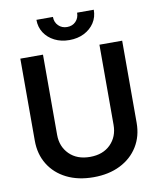

<svg xmlns="http://www.w3.org/2000/svg" viewBox="-99 -1007 907 1096"><g transform="rotate(-10 354.0 -459.5)"><path d="M517.6 -727.5H649.4V-252Q649.4 -173.8 612.5 -114.3Q575.7 -54.7 509.3 -21.5Q442.9 11.7 354.5 11.7Q265.1 11.7 198.7 -21.5Q132.3 -54.7 95.7 -114.3Q59.1 -173.8 59.1 -252V-727.5H190.4V-262.7Q190.4 -194.3 234.9 -150.1Q279.3 -106 354.5 -106Q429.2 -106 473.4 -150.1Q517.6 -194.3 517.6 -262.7ZM354 -783.2Q306.2 -783.2 268.6 -802.2Q231 -821.3 209.5 -854.2Q188 -887.2 188 -929.7H283.7Q283.7 -898.9 303.7 -878.9Q323.7 -858.9 354 -858.9Q384.8 -858.9 404.3 -878.9Q423.8 -898.9 423.8 -929.7H520.5Q520.5 -887.2 499 -854.2Q477.5 -821.3 439.9 -802.2Q402.3 -783.2 354 -783.2Z"/></g></svg>

Font: Inter Display Semi Bold
Style: Regular
Weight: 600
Designer: Rasmus Andersson
Foundry: rsms
Version: Version 4.000;git-37864ae